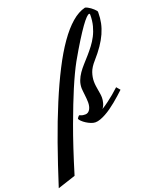

<svg xmlns="http://www.w3.org/2000/svg" viewBox="-400 -822 1033 1287"><g transform="rotate(-20 116.0 -178.0)"><path d="M438 -668.9Q440.4 -666.5 441.2 -663.8Q441.9 -661.1 441.9 -654.8Q441.9 -616.7 434.6 -581.3Q427.2 -545.9 411.4 -510.5Q395.5 -475.1 370.6 -438.5Q345.7 -401.9 310.1 -361.8Q277.8 -325.7 266.8 -293.5Q255.9 -261.2 255.9 -231Q255.9 -214.4 258.1 -198.7Q260.3 -183.1 262.9 -168Q265.6 -152.8 267.8 -138.7Q270 -124.5 270 -110.8Q270 -95.2 264.9 -75Q259.8 -54.7 247.1 -38.1Q272 -53.2 296.1 -71.5Q320.3 -89.8 339.8 -106Q362.8 -125 382.8 -144L404.8 -118.2Q388.7 -103 369.9 -86.2Q351.1 -69.3 330.8 -52.7Q310.5 -36.1 289.6 -21.2Q268.6 -6.3 248 4.9Q227.5 16.1 208.5 22.9Q189.5 29.8 172.9 29.8Q158.7 29.8 141.6 22.9Q124.5 16.1 109.4 6.3Q94.2 -3.4 83.3 -14.2Q72.3 -24.9 69.8 -32.2Q69.8 -33.2 71.8 -36.4Q73.7 -39.6 76.4 -43Q79.1 -46.4 81.8 -49.1Q84.5 -51.8 85.9 -51.8Q88.9 -51.8 97.9 -47.4Q106.9 -43 127 -43Q138.2 -43 146.7 -48.8Q155.3 -54.7 160.9 -64.5Q166.5 -74.2 169.2 -86.9Q171.9 -99.6 171.9 -113.8Q171.9 -127.4 170.4 -142.1Q168.9 -156.7 167.5 -170.7Q166 -184.6 164.6 -196.5Q163.1 -208.5 163.1 -216.8Q163.1 -245.1 172.6 -270Q182.1 -294.9 198 -317.9Q213.9 -340.8 233.9 -363Q253.9 -385.3 274.7 -408.7Q295.4 -432.1 315.4 -458.3Q335.4 -484.4 351.3 -514.9Q367.2 -545.4 376.7 -581.5Q386.2 -617.7 386.2 -661.1Q386.2 -668 380.9 -668Q373.5 -668 358.9 -653.3Q344.2 -638.7 321 -606.4Q297.9 -574.2 265.9 -522.9Q233.9 -471.7 191.9 -397.9Q156.2 -333 113.3 -231.9Q76.7 -145.5 26.6 -9.5Q-23.4 126.5 -82 318.8L-210 360.8Q-160.6 206.1 -112.1 69.1Q-63.5 -67.9 -15.1 -183.6Q33.2 -299.3 81.1 -392.8Q128.9 -486.3 176.8 -554.4Q224.6 -622.6 272.5 -663.8Q320.3 -705.1 369.1 -716.8Q377.9 -714.8 387.5 -709.7Q397 -704.6 406.5 -697.8Q416 -690.9 424.1 -683.3Q432.1 -675.8 438 -668.9Z"/></g></svg>

Font: Yesteryear
Style: Regular
Weight: 400
Designer: Astigmatic (AOETI)
Foundry: Astigmatic (AOETI)
Version: Version 1.000